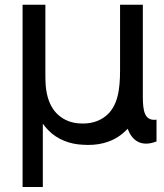

<svg xmlns="http://www.w3.org/2000/svg" viewBox="-20 -582 674 790"><path d="M567.7 -185.4V-262.5V-289.6V-562.5H474V-292.7C474 -213.5 464.6 -143.8 414.6 -104.2C387.5 -82.3 352.1 -71.9 311.5 -74C277.1 -75 245.8 -86.5 221.9 -107.3C196.9 -128.1 180.2 -160.4 172.9 -196.9C167.7 -218.8 166.7 -246.9 166.7 -275V-562.5H72.9V187.5H156.2V-72.9C162.5 -64.6 169.8 -55.2 178.1 -46.9C215.6 -7.3 269.8 11.5 319.8 13.5C378.1 17.7 437.5 7.3 486.5 -34.4C492.7 -39.6 499 -45.8 505.2 -52.1C522.9 -5.2 559.4 25 624 0V-89.6C575 -83.3 567.7 -124 567.7 -185.4Z"/></svg>

Font: Manrope3 Medium
Style: Regular
Weight: 500
Width: 4
Designer: Mikhail Sharanda
Foundry: Mikhail Sharanda
Version: Version 3.000;PS 003.000;hotconv 1.0.88;makeotf.lib2.5.64775